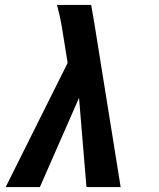

<svg xmlns="http://www.w3.org/2000/svg" viewBox="-20 -755 640 775"><path d="M329 0 299 -360 141 0H3L253 -501L241 -576Q235 -616 228 -656Q221 -696 210 -735H348L361 -660L467 0Z"/></svg>

Font: Iosevka HT Extrabold Extended
Style: Italic
Weight: 800
Width: 7
Italic angle: -9°
Monospace: yes
Designer: Belleve Invis
Foundry: Belleve Invis
Version: Version 32.3.0; ttfautohint (v1.8.4)